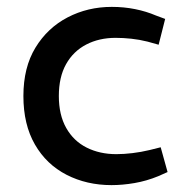

<svg xmlns="http://www.w3.org/2000/svg" viewBox="-20 -531 533 558"><path d="M304 7Q232 7 173.5 -23Q115 -53 81.5 -111Q48 -169 48 -252Q48 -335 83 -392.5Q118 -450 176.5 -480.5Q235 -511 305 -511Q340 -511 372.5 -504.5Q405 -498 433 -486L460 -476L441 -401L409 -410Q385 -416 361.5 -418.5Q338 -421 316 -421Q268 -421 230.5 -401.5Q193 -382 172 -344.5Q151 -307 151 -252Q151 -197 172.5 -159Q194 -121 232 -102Q270 -83 318 -83Q340 -83 365 -86Q390 -89 415 -95L447 -103L467 -31L440 -19Q406 -5 371 1Q336 7 304 7Z"/></svg>

Font: REM
Style: Regular
Weight: 400
Designer: Octavio Pardo
Foundry: Ashler Design
Version: Version 1.005;gftools[0.9.28]